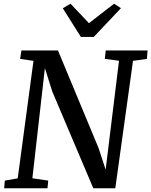

<svg xmlns="http://www.w3.org/2000/svg" viewBox="-20 -1015 816 1035"><path d="M2.5 0 6 -41.5 75.5 -53.5 160.5 -687 88.5 -697.5 95.5 -743H292.5L511.5 -216.5L549.5 -100.5L621.5 -687.5L545 -697.5L550 -743H775.5L772 -697.5L697 -687L601.5 0H483L261.5 -522.5L222 -648L154.5 -54L240 -41.5L236 0ZM416 -816 318.5 -970.5 360 -995Q385 -969 409.8 -942.5Q434.5 -916 459.5 -890Q493 -916 527 -942.5Q561 -969 595 -995L632 -971L485.5 -816Z"/></svg>

Font: Merriweather Medium
Style: Italic
Weight: 500
Italic angle: -7.8°
Version: Version 2.101